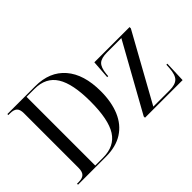

<svg xmlns="http://www.w3.org/2000/svg" viewBox="-113 -1043 1372 1372"><g transform="rotate(-45 573.5 -357.0)"><path d="M34 0V-10H52Q88 -10 105 -26.5Q122 -43 122 -83V-634Q122 -673 105 -688.5Q88 -704 51 -704H34V-714H316Q461 -714 541.5 -621Q622 -528 622 -357Q622 -248 588 -167.5Q554 -87 486 -43.5Q418 0 315 0ZM298 -10Q413 -10 465.5 -92.5Q518 -175 518 -358Q518 -536 465.5 -620Q413 -704 299 -704H218V-10ZM711 0V-13L994 -522H850Q791 -522 767 -499.5Q743 -477 737 -419L735 -396H725L735 -536H1091V-523L809 -14H973Q1031 -14 1056 -38.5Q1081 -63 1085 -127L1087 -160H1097L1091 0Z"/></g></svg>

Font: Noto Serif Display SemiCondensed
Style: Regular
Weight: 400
Width: 4
Designer: Monotype Design Team
Foundry: Monotype Imaging Inc.
Version: Version 2.009